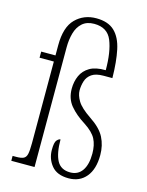

<svg xmlns="http://www.w3.org/2000/svg" viewBox="-116 -827 695 909"><g transform="rotate(15 232.0 -373.0)"><path d="M310 10Q253 10 226 -23Q199 -56 199 -100Q199 -137 208.5 -147.5Q218 -158 226 -158Q226 -90 245 -54.5Q264 -19 310 -19Q348 -19 368.5 -48.5Q389 -78 389 -132Q389 -174 374 -203Q359 -232 316 -260Q271 -288 243 -321.5Q215 -355 215 -404Q215 -439 228 -468Q241 -497 270 -514Q299 -531 348 -530Q348 -620 326 -674Q304 -728 239 -728Q203 -728 181 -708.5Q159 -689 150 -656.5Q141 -624 141 -587V0H27V-24H45Q68 -24 80 -29.5Q92 -35 96 -52Q100 -69 100 -105V-506H30V-536H100V-586Q100 -675 140.5 -715.5Q181 -756 242 -756Q300 -756 331.5 -726Q363 -696 375 -639Q387 -582 388 -502H345Q307 -502 287 -488Q267 -474 260 -451.5Q253 -429 253 -406Q253 -382 269.5 -354.5Q286 -327 335 -294Q388 -259 407.5 -220.5Q427 -182 427 -135Q427 -66 395.5 -28Q364 10 310 10Z"/></g></svg>

Font: Noto Serif Hebrew ExtraCondensed ExtraLight
Style: Regular
Weight: 200
Width: 2
Designer: Monotype Design Team
Foundry: Monotype Imaging Inc.
Version: Version 2.004; ttfautohint (v1.8.4.7-5d5b)